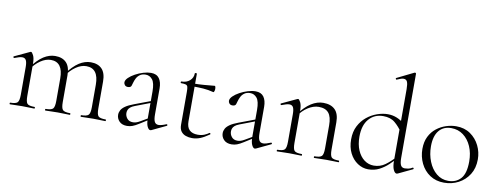

<svg xmlns="http://www.w3.org/2000/svg" viewBox="-61 -1041 3564 1371"><g transform="rotate(10 1721.0 -356.0)"><path d="M560 0Q558 0 558 -6Q558 -12 560 -12Q601 -12 613.5 -25Q626 -38 626 -81V-244Q626 -363 537 -363Q500 -363 462.5 -337.5Q425 -312 396 -269L392 -281Q438 -343 479.5 -369.5Q521 -396 564 -396Q616 -396 644.5 -366.5Q673 -337 673 -275V-81Q673 -38 684.5 -25Q696 -12 738 -12Q741 -12 741 -6Q741 0 738 0Q721 0 698 -1Q675 -2 649 -2Q624 -2 601 -1Q578 0 560 0ZM303 0Q300 0 300 -6Q300 -12 303 -12Q344 -12 356 -25Q368 -38 368 -81V-244Q368 -363 280 -363Q243 -363 205.5 -337.5Q168 -312 139 -269L135 -281Q180 -343 221.5 -369.5Q263 -396 306 -396Q358 -396 386.5 -366.5Q415 -337 415 -275V-81Q415 -38 427 -25Q439 -12 481 -12Q483 -12 483 -6Q483 0 481 0Q463 0 440.5 -1Q418 -2 392 -2Q367 -2 343.5 -1Q320 0 303 0ZM46 0Q43 0 43 -6Q43 -12 46 -12Q87 -12 99 -25Q111 -38 111 -81V-281Q111 -315 103 -330.5Q95 -346 75 -346Q65 -346 51 -342Q37 -338 19 -331Q15 -330 12.5 -335Q10 -340 14 -342L125 -394Q127 -395 130 -395Q137 -395 147.5 -374.5Q158 -354 158 -315V-81Q158 -38 169.5 -25Q181 -12 223 -12Q226 -12 226 -6Q226 0 223 0Q206 0 183 -1Q160 -2 135 -2Q110 -2 86.5 -1Q63 0 46 0Z M1073 6Q1069 8 1065 8Q1053 8 1043 -13Q1033 -34 1033 -74V-267Q1033 -329 1013.5 -353Q994 -377 965 -377Q940 -377 923.5 -365.5Q907 -354 898.5 -337Q890 -320 886 -305Q884 -295 879 -281.5Q874 -268 854 -268Q839 -268 831.5 -277Q824 -286 824 -296Q824 -313 842 -330.5Q860 -348 887.5 -363Q915 -378 945 -387Q975 -396 1000 -396Q1041 -396 1060 -369.5Q1079 -343 1079 -297V-108Q1079 -72 1087.5 -55.5Q1096 -39 1117 -39Q1136 -39 1172 -54Q1177 -56 1179 -50.5Q1181 -45 1176 -43ZM896 7Q859 7 839.5 -13.5Q820 -34 820 -61Q820 -78 828.5 -94Q837 -110 858.5 -125Q880 -140 918 -154L1043 -201L1045 -188L927 -143Q906 -135 895 -125.5Q884 -116 880 -105.5Q876 -95 876 -84Q876 -62 890.5 -44Q905 -26 933 -26Q944 -26 956 -29.5Q968 -33 985 -43L1052 -82L1054 -70L979 -23Q954 -7 935 0Q916 7 896 7Z M1368 12Q1344 12 1322.5 4.5Q1301 -3 1288 -20.5Q1275 -38 1275 -68V-306Q1275 -331 1272 -342.5Q1269 -354 1258 -357.5Q1247 -361 1223 -361Q1220 -361 1220 -367Q1220 -373 1223 -373Q1261 -373 1284.5 -394Q1308 -415 1308 -447Q1308 -450 1315.5 -450Q1323 -450 1323 -447V-102Q1323 -60 1343.5 -39.5Q1364 -19 1404 -19Q1431 -19 1451.5 -27.5Q1472 -36 1485 -46Q1489 -48 1492 -43.5Q1495 -39 1491 -36Q1454 -10 1426 1Q1398 12 1368 12ZM1461 -338Q1422 -348 1386.5 -350.5Q1351 -353 1311 -353V-374Q1350 -374 1386.5 -377Q1423 -380 1464 -384Q1467 -384 1469 -377.5Q1471 -371 1471 -361Q1471 -354 1468 -345.5Q1465 -337 1461 -338Z M1831 6Q1827 8 1823 8Q1811 8 1801 -13Q1791 -34 1791 -74V-267Q1791 -329 1771.5 -353Q1752 -377 1723 -377Q1698 -377 1681.5 -365.5Q1665 -354 1656.5 -337Q1648 -320 1644 -305Q1642 -295 1637 -281.5Q1632 -268 1612 -268Q1597 -268 1589.5 -277Q1582 -286 1582 -296Q1582 -313 1600 -330.5Q1618 -348 1645.5 -363Q1673 -378 1703 -387Q1733 -396 1758 -396Q1799 -396 1818 -369.5Q1837 -343 1837 -297V-108Q1837 -72 1845.5 -55.5Q1854 -39 1875 -39Q1894 -39 1930 -54Q1935 -56 1937 -50.5Q1939 -45 1934 -43ZM1654 7Q1617 7 1597.5 -13.5Q1578 -34 1578 -61Q1578 -78 1586.5 -94Q1595 -110 1616.5 -125Q1638 -140 1676 -154L1801 -201L1803 -188L1685 -143Q1664 -135 1653 -125.5Q1642 -116 1638 -105.5Q1634 -95 1634 -84Q1634 -62 1648.5 -44Q1663 -26 1691 -26Q1702 -26 1714 -29.5Q1726 -33 1743 -43L1810 -82L1812 -70L1737 -23Q1712 -7 1693 0Q1674 7 1654 7Z M2252 0Q2249 0 2249 -6Q2249 -12 2252 -12Q2293 -12 2305 -25Q2317 -38 2317 -81V-248Q2317 -309 2294 -337Q2271 -365 2222 -365Q2184 -365 2144.5 -340Q2105 -315 2076 -271L2072 -283Q2119 -345 2162 -372Q2205 -399 2249 -399Q2304 -399 2334 -369.5Q2364 -340 2364 -278V-81Q2364 -38 2375.5 -25Q2387 -12 2429 -12Q2432 -12 2432 -6Q2432 0 2429 0Q2412 0 2389 -1Q2366 -2 2341 -2Q2316 -2 2292.5 -1Q2269 0 2252 0ZM1983 0Q1980 0 1980 -6Q1980 -12 1983 -12Q2024 -12 2036 -25Q2048 -38 2048 -81V-281Q2048 -315 2040 -330.5Q2032 -346 2012 -346Q2002 -346 1988 -342Q1974 -338 1956 -331Q1952 -330 1949.5 -335Q1947 -340 1951 -342L2062 -394Q2064 -395 2067 -395Q2074 -395 2084.5 -374.5Q2095 -354 2095 -315V-81Q2095 -38 2106.5 -25Q2118 -12 2160 -12Q2163 -12 2163 -6Q2163 0 2160 0Q2143 0 2120 -1Q2097 -2 2072 -2Q2047 -2 2023.5 -1Q2000 0 1983 0Z M2645 13Q2604 13 2568 -11Q2532 -35 2510.5 -77.5Q2489 -120 2489 -177Q2489 -233 2510.5 -274.5Q2532 -316 2566 -343.5Q2600 -371 2640 -385Q2680 -399 2717 -399Q2752 -399 2782.5 -386.5Q2813 -374 2839 -351L2830 -287Q2805 -325 2772.5 -352.5Q2740 -380 2687 -380Q2623 -380 2583.5 -334.5Q2544 -289 2544 -206Q2544 -150 2562 -108Q2580 -66 2611 -43Q2642 -20 2680 -20Q2726 -20 2762 -46Q2798 -72 2830 -108L2838 -101Q2817 -77 2789 -50.5Q2761 -24 2725.5 -5.5Q2690 13 2645 13ZM2864 -718V-108Q2864 -72 2872.5 -55.5Q2881 -39 2902 -39Q2912 -39 2926.5 -41.5Q2941 -44 2957 -54Q2962 -56 2964.5 -50.5Q2967 -45 2962 -43L2859 6Q2855 8 2851 8Q2838 8 2827.5 -14.5Q2817 -37 2817 -81V-599Q2817 -635 2810 -651.5Q2803 -668 2783 -668Q2774 -668 2763 -664Q2752 -660 2735 -653Q2731 -651 2728.5 -657Q2726 -663 2730 -664L2852 -724Q2854 -725 2857 -725Q2859 -725 2861.5 -723Q2864 -721 2864 -718Z M3195 13Q3136 13 3092.5 -16Q3049 -45 3025.5 -93.5Q3002 -142 3002 -198Q3002 -250 3021 -288Q3040 -326 3071.5 -350.5Q3103 -375 3140 -387Q3177 -399 3213 -399Q3273 -399 3316 -369Q3359 -339 3382 -292Q3405 -245 3405 -193Q3405 -129 3376 -83Q3347 -37 3299.5 -12Q3252 13 3195 13ZM3223 -5Q3279 -5 3313 -42.5Q3347 -80 3347 -167Q3347 -228 3326 -276Q3305 -324 3267.5 -352Q3230 -380 3180 -380Q3123 -380 3091 -340.5Q3059 -301 3059 -227Q3059 -168 3079.5 -117Q3100 -66 3137 -35.5Q3174 -5 3223 -5Z"/></g></svg>

Font: Cormorant Garamond Light Light
Style: Regular
Weight: 300
Version: Version 4.001